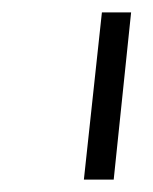

<svg xmlns="http://www.w3.org/2000/svg" viewBox="-20 -720 247 309"><path d="M115 -431 144 -700H191L163 -431Z"/></svg>

Font: MuseoModerno Thin ExtraLight
Style: Italic
Weight: 250
Italic angle: -9°
Version: Version 1.003